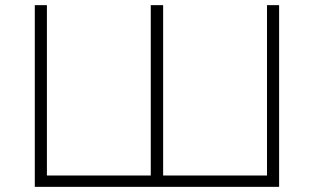

<svg xmlns="http://www.w3.org/2000/svg" viewBox="-20 -725 1218 745"><path d="M115 0V-705H162V-44H565V-705H613V-44H1016V-705H1063V0Z"/></svg>

Font: Nunito Sans 10pt SemiExpanded ExtraLight
Style: Regular
Weight: 250
Width: 6
Designer: Vernon Adams
Foundry: Vernon Adams
Version: Version 3.101;gftools[0.9.27]